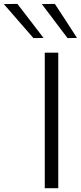

<svg xmlns="http://www.w3.org/2000/svg" viewBox="-136 -990 426 1010"><path d="M99.5 0Q99.5 -60 99.5 -115.5Q99.5 -171 99.5 -236.5V-475Q99.5 -541.5 99.5 -597.2Q99.5 -653 99.5 -713H170.5Q170.5 -653 170.5 -597.2Q170.5 -541.5 170.5 -475V-236.5Q170.5 -171 170.5 -115.5Q170.5 -60 170.5 0ZM40 -789.5Q14.5 -819 -11.2 -848.2Q-37 -877.5 -63 -907.8Q-89 -938 -116 -968.5L-44.5 -969.5Q-10.5 -925.5 24 -880.5Q58.5 -835.5 93 -790.5ZM219.5 -789.5Q197 -819 174.8 -848.2Q152.5 -877.5 130 -907.8Q107.5 -938 84 -968.5L152.5 -969.5Q181.5 -925.5 210.5 -881Q239.5 -836.5 269 -790.5Z"/></svg>

Font: Commissioner Thin Light
Style: Regular
Weight: 300
Version: Version 1.000